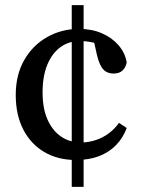

<svg xmlns="http://www.w3.org/2000/svg" viewBox="-20 -680 556 744"><path d="M304 44H258V-660H304ZM290 -521Q247 -521 214.5 -497.5Q182 -474 163.5 -429.5Q145 -385 145 -322Q145 -260 164 -217Q183 -174 216.5 -151Q250 -128 293 -128Q324 -128 352 -137.5Q380 -147 402.5 -164Q425 -181 441 -204L471 -184Q457 -146 430 -118Q403 -90 364 -75Q325 -60 274 -60Q204 -60 151.5 -91Q99 -122 70 -178.5Q41 -235 41 -312Q41 -390 74 -447.5Q107 -505 163 -536.5Q219 -568 286 -568Q336 -568 375 -551Q414 -534 439.5 -504.5Q465 -475 471 -438Q467 -418 454.5 -406.5Q442 -395 420 -395Q403 -395 390.5 -402.5Q378 -410 369.5 -427Q361 -444 355 -470L340 -538L390 -498Q373 -507 356 -511.5Q339 -516 323 -518.5Q307 -521 290 -521Z"/></svg>

Font: Source Serif 4 18pt Medium
Style: Regular
Weight: 500
Designer: Frank Grießhammer
Foundry: Adobe Systems Incorporated
Version: Version 4.004;hotconv 1.0.116;makeotfexe 2.5.65601